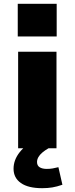

<svg xmlns="http://www.w3.org/2000/svg" viewBox="-20 -777 391 1006"><path d="M75 0V-506H276V0ZM73 -586V-757H277V-586ZM201 209Q128 209 89.5 182Q51 155 51 107Q51 61 83.5 20Q116 -21 175 -49L234 0Q215 11 201.5 22.5Q188 34 181 46.5Q174 59 174 72Q174 91 188 99.5Q202 108 225 108Q242 108 256 105.5Q270 103 286 99L307 191Q278 201 254 205Q230 209 201 209Z"/></svg>

Font: Nunito Sans 7pt SemiExpanded Black
Style: Regular
Weight: 900
Width: 6
Designer: Vernon Adams
Foundry: Vernon Adams
Version: Version 3.101;gftools[0.9.27]